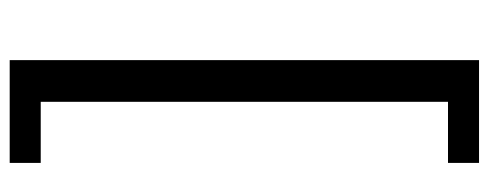

<svg xmlns="http://www.w3.org/2000/svg" viewBox="-326 -511 1008 396"><g transform="rotate(90 178.0 -313.0)"><path d="M104 171V-797H316V-733H190V107H316V171Z"/></g></svg>

Font: Noto Sans TC Thin Medium
Style: Regular
Weight: 500
Version: Version 2.004-H2;hotconv 1.0.118;makeotfexe 2.5.65603